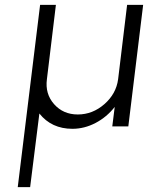

<svg xmlns="http://www.w3.org/2000/svg" viewBox="-20 -520 647 790"><path d="M503 -500H569L508 0H442L452 -80Q419 -38 373 -14Q327 10 278 10Q192 10 142 -53L104 250H53L145 -500H210L173 -194Q165 -134 202.5 -91.5Q240 -49 300 -49Q361 -49 409.5 -91.5Q458 -134 466 -194Z"/></svg>

Font: Orkney Light
Style: LightItalic
Weight: 300
Designer: Samuel Oakes and Alfredo Marco Pradil
Foundry: Alfredo Marco Pradil
Version: 1.0; ttfautohint (v1.5)